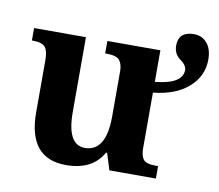

<svg xmlns="http://www.w3.org/2000/svg" viewBox="-73 -714 923 810"><g transform="rotate(10 389.0 -309.0)"><path d="M442.9 0 420.9 -70.8H416Q371.1 9.8 257.8 9.8Q96.2 9.8 96.2 -188V-412.1Q96.2 -450.7 82.8 -466.8Q69.3 -482.9 27.8 -482.9H25.9V-536.1H248V-215.8Q248 -75.2 324.2 -75.2Q415 -75.2 415 -227.1V-418.9Q415 -449.2 402.1 -466.1Q389.2 -482.9 342.8 -482.9H339.8V-536.1H566.9V-400.9Q684.1 -412.6 684.1 -472.2Q684.1 -492.2 656.5 -512Q628.9 -531.7 628.9 -567.9Q628.9 -627.9 695.8 -627.9Q730 -627.9 751.5 -602.5Q772.9 -577.1 772.9 -532.2Q772.9 -461.9 717.8 -413.1Q662.6 -364.3 566.9 -355V-116.2Q566.9 -86.4 578.1 -69.8Q589.4 -53.2 633.8 -53.2H642.1V0Z"/></g></svg>

Font: Droid Serif
Style: Bold
Weight: 700
Designer: Monotype Design team
Foundry: Monotype Imaging Inc.
Version: Version 1.03